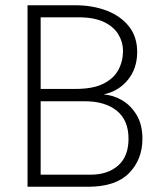

<svg xmlns="http://www.w3.org/2000/svg" viewBox="-20 -715 610 732"><path d="M325 -49Q391 -49 430.5 -84Q470 -119 470 -186Q470 -257 425 -293Q380 -329 303 -329H135V-49ZM268 -376Q335 -376 374.5 -396Q414 -416 431.5 -449Q449 -482 449 -521Q449 -554 431.5 -583.5Q414 -613 376.5 -631Q339 -649 279 -649H135V-376ZM316 -3H85V-695H266Q333 -695 386.5 -674.5Q440 -654 471.5 -614.5Q503 -575 503 -517Q503 -454 467.5 -410.5Q432 -367 375 -355Q413 -352 446 -332.5Q479 -313 501 -276.5Q523 -240 523 -186Q523 -107 472 -55Q421 -3 316 -3Z"/></svg>

Font: LXGW 975 Gothic SC 200W
Style: Regular
Weight: 200
Version: Version 2.01;February 25, 2021